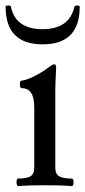

<svg xmlns="http://www.w3.org/2000/svg" viewBox="-24 -660 304 684"><path d="M41 3Q37 3 35.5 -4Q34 -11 35.5 -17.5Q37 -24 41 -24Q73 -24 85.5 -32.5Q98 -41 98 -62V-279Q98 -346 53 -346Q49 -346 47.5 -353Q46 -360 47.5 -366.5Q49 -373 53 -373Q62 -373 79.5 -380Q97 -387 116 -398Q135 -409 148 -419Q163 -431 170 -431Q176 -431 176 -417Q175 -391 174 -375Q173 -359 173 -342V-62Q173 -41 186 -32.5Q199 -24 231 -24Q236 -24 237.5 -17.5Q239 -11 237.5 -4Q236 3 231 3Q207 1 183 0.5Q159 0 136 0Q112 0 88.5 0.5Q65 1 41 3ZM128 -502Q-4 -502 -4 -636Q-4 -639 0.5 -640Q5 -641 10 -640Q15 -639 15 -636Q23 -596 51.5 -576Q80 -556 127 -556Q175 -556 203.5 -576Q232 -596 241 -636Q242 -639 246.5 -640Q251 -641 255.5 -640Q260 -639 260 -636Q260 -502 128 -502Z"/></svg>

Font: Junicode VF
Style: Regular
Weight: 400
Designer: Peter S. Baker
Version: Version 2.213